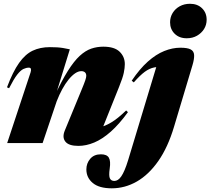

<svg xmlns="http://www.w3.org/2000/svg" viewBox="-20 -757 1114 1016"><path d="M28 -290 17 -295Q48 -377.5 80.8 -423.8Q113.5 -470 153 -488.8Q192.5 -507.5 243.5 -507.5Q265.5 -507.5 281.8 -506.5Q298 -505.5 313.5 -503Q329 -500.5 349.5 -496L272.5 -246.5L269 -249.5Q307 -331 339.5 -382.5Q372 -434 402 -461.5Q432 -489 462.5 -499.5Q493 -510 526.5 -510Q586 -510 613.2 -483.2Q640.5 -456.5 640.5 -417.5Q640.5 -398 635 -371.5Q629.5 -345 610 -297L508 -42.5L454 -79Q479.5 -78 506.8 -83.2Q534 -88.5 568.2 -108.8Q602.5 -129 647.5 -172.5L657 -163.5Q611 -100 566.5 -60.5Q522 -21 479 -3Q436 15 395 15Q343.5 15 325.8 -7.8Q308 -30.5 323 -66.5L408.5 -274Q426 -316 431.2 -331.8Q436.5 -347.5 436.5 -355.5Q436.5 -368 429.5 -374.2Q422.5 -380.5 410 -380.5Q394.5 -380.5 377.5 -369Q360.5 -357.5 343 -336Q325.5 -314.5 309.5 -285.2Q293.5 -256 280 -221L205.5 0H18L142 -374.5Q145.5 -386 143.5 -392.5Q141.5 -399 132.5 -399Q119 -399 104 -392Q89 -385 71 -362Q53 -339 28 -290ZM880 -639Q880 -666 893.5 -688.2Q907 -710.5 931 -723.8Q955 -737 985.5 -737Q1025 -737 1049.2 -713.2Q1073.5 -689.5 1073.5 -652.5Q1073.5 -625.5 1059.8 -603.5Q1046 -581.5 1022.5 -568Q999 -554.5 968 -554.5Q928.5 -554.5 904.2 -578.5Q880 -602.5 880 -639ZM901 -86.5Q868.5 22.5 817.8 95Q767 167.5 704.2 203.5Q641.5 239.5 571.5 239.5Q504.5 239.5 470.8 211.2Q437 183 437 139.5Q437 107.5 457.2 83.5Q477.5 59.5 514 59.5Q545.5 59.5 556 77.5Q566.5 95.5 560.5 135.5Q555 174.5 561.8 187.5Q568.5 200.5 585 200.5Q594.5 200.5 603.8 194.8Q613 189 621.8 176.2Q630.5 163.5 639.5 142.5Q648.5 121.5 658 90.5L821.5 -450.5L854 -402Q820.5 -405 795.5 -400Q770.5 -395 745.8 -376.8Q721 -358.5 688 -321L677 -330Q719 -392.5 762.2 -431Q805.5 -469.5 849 -487Q892.5 -504.5 934.5 -504.5Q972 -504.5 989 -495.5Q1006 -486.5 1007.2 -466Q1008.5 -445.5 998.5 -412Z"/></svg>

Font: Newsreader 60pt ExtraBold
Style: Italic
Weight: 800
Italic angle: -17°
Designer: Hugues Gentile
Foundry: Production Type
Version: Version 1.003